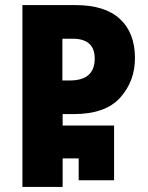

<svg xmlns="http://www.w3.org/2000/svg" viewBox="-20 -734 582 754"><path d="M68 0H226V-112H289V-26H428V-241H226V-286H270Q394 -286 452 -350.5Q510 -415 510 -506Q510 -605 451 -659.5Q392 -714 277 -714H68ZM225 -418V-582H265Q352 -582 352 -504Q352 -418 254 -418Z"/></svg>

Font: Noto Sans Georgian Condensed Extra
Style: Regular
Weight: 800
Width: 3
Designer: Monotype Design Team
Foundry: Monotype Imaging Inc.
Version: Version 1.901